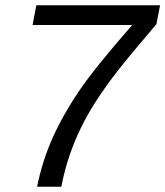

<svg xmlns="http://www.w3.org/2000/svg" viewBox="-20 -708 627 728"><path d="M212.4 0H120.6Q140.6 -99.6 181.4 -189.5Q222.2 -279.3 283 -367.7Q343.8 -456.1 481.4 -613.3H103.5L117.7 -688H586.9L573.2 -616.7Q464.4 -488.8 422.9 -435.1Q381.3 -381.3 348.1 -330.6Q314.9 -279.8 289.1 -227.8Q263.2 -175.8 243.9 -119.1Q224.6 -62.5 212.4 0Z"/></svg>

Font: Liberation Sans
Style: Italic
Weight: 400
Italic angle: -12°
Designer: Steve Matteson
Foundry: Ascender Corporation
Version: Version 2.1.5